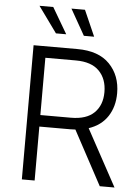

<svg xmlns="http://www.w3.org/2000/svg" viewBox="-62 -990 757 1037"><g transform="rotate(5 317.0 -471.0)"><path d="M96.2 0V-727.5H333.5Q449.2 -727.5 508.8 -666Q568.4 -604.5 568.4 -508.3Q568.4 -435.5 533.7 -382.6Q499 -329.6 431.6 -307.1L598.6 0H518.6L360.8 -293.5Q347.7 -292.5 334 -292.5H165.5V0ZM165.5 -355H331.1Q415.5 -355 457.5 -396.5Q499.5 -438 499.5 -508.3Q499.5 -579.6 457.5 -622.6Q415.5 -665.5 330.6 -665.5H165.5ZM210.9 -801.8 109.4 -942.4H184.1L266.6 -801.8ZM362.3 -801.8 282.7 -942.4H356L418 -801.8Z"/></g></svg>

Font: Inter Light
Style: Regular
Weight: 300
Designer: Rasmus Andersson
Foundry: rsms
Version: Version 4.000;git-a52131595